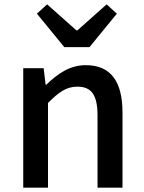

<svg xmlns="http://www.w3.org/2000/svg" viewBox="-20 -864 664 884"><path d="M87 0H201V-390C250 -439 285 -465 336 -465C401 -465 429 -427 429 -332V0H544V-346C544 -486 492 -564 375 -564C300 -564 244 -523 193 -474H190L181 -550H87ZM276 -647H392L518 -801L471 -844L336 -724H332L197 -844L150 -801Z"/></svg>

Font: Noto Sans T Chinese Medium
Style: Regular
Weight: 500
Designer: Ryoko NISHIZUKA (kana & ideographs); Paul D. Hunt (Latin, Greek & Cyrillic); Wenlong ZHANG (bopomofo); Sandoll Communica
Foundry: Adobe Systems Incorporated
Version: Version 1.000;PS 1;hotconv 1.0.78;makeotf.lib2.5.61930